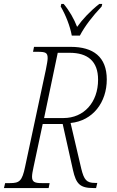

<svg xmlns="http://www.w3.org/2000/svg" viewBox="-40 -951 592 971"><path d="M323 -771H364C389 -819 428 -869 474 -918L477 -931H462C416 -895 377 -853 350 -815C335 -854 311 -897 282 -931H270L267 -918C292 -876 315 -817 323 -771ZM-20 0H206L211 -25H171C137 -25 122 -30 122 -57C122 -69 125 -85 130 -108L176 -324H277L329 -91C345 -20 365 0 433 0H446L452 -26H440C398 -26 385 -41 371 -98L317 -329C430 -340 500 -434 500 -549C500 -664 431 -714 318 -714H132L127 -689H150C190 -689 201 -685 201 -657C201 -645 197 -625 192 -599L87 -108C72 -35 58 -25 11 -25H-14ZM281 -354H183L252 -684H312C403 -684 456 -642 456 -548C456 -433 384 -354 281 -354Z"/></svg>

Font: Noto Serif Condensed ExtraLight
Style: Italic
Weight: 200
Width: 3
Italic angle: -12°
Designer: Monotype Design Team
Foundry: Monotype Imaging Inc.
Version: Version 2.013